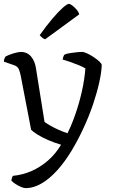

<svg xmlns="http://www.w3.org/2000/svg" viewBox="-22 -767 591 987"><path d="M109 200Q100 200 85 193.5Q70 187 56.5 178Q43 169 36 161Q38 151 40 146Q42 141 44 137Q95 132 140.5 112Q186 92 225 58Q264 24 292 -23Q258 -33 225.5 -47Q193 -61 169.5 -76Q146 -91 138 -100L85 -375Q82 -393 75.5 -409.5Q69 -426 50 -432L-2 -450Q-2 -460 1.5 -467Q5 -474 6 -476Q17 -482 32 -487.5Q47 -493 62 -496.5Q77 -500 85 -500Q118 -500 138 -476Q158 -452 163 -415L207 -140Q215 -134 234.5 -122.5Q254 -111 278.5 -100Q303 -89 325 -82Q341 -114 354.5 -149.5Q368 -185 379 -221.5Q390 -258 398 -293Q406 -328 410.5 -359Q415 -390 417 -415Q405 -423 383 -432Q361 -441 338 -449Q315 -457 300 -461Q301 -468 303.5 -475Q306 -482 309 -486Q319 -491 335 -493.5Q351 -496 368.5 -498Q386 -500 400 -500Q410 -500 427 -492Q444 -484 461 -472.5Q478 -461 489.5 -450Q501 -439 501 -433Q500 -397 488.5 -344.5Q477 -292 456.5 -231Q436 -170 407 -108Q379 -47 345.5 8.5Q312 64 273.5 107Q235 150 193.5 175Q152 200 109 200ZM210 -565Q201 -568 193.5 -574.5Q186 -581 182 -586Q216 -634 246.5 -670Q277 -706 300 -726.5Q323 -747 332 -747Q339 -747 350 -738.5Q361 -730 371.5 -718Q382 -706 385 -693Z"/></svg>

Font: Texturina 12pt Light
Style: Regular
Weight: 300
Designer: Guillermo Torres Carreño
Foundry: Omnibus-Type
Version: Version 1.002